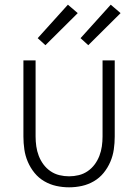

<svg xmlns="http://www.w3.org/2000/svg" viewBox="-20 -788 590 820"><path d="M275 12Q247 12 220 6Q193 0 169 -14Q145 -28 127.5 -49.5Q110 -71 99 -96.5Q88 -122 84 -149.5Q80 -177 80 -205V-530H132V-205Q132 -184 135 -163Q138 -142 145.5 -122.5Q153 -103 165.5 -86Q178 -69 195.5 -57Q213 -45 233.5 -40Q254 -35 275 -35Q296 -35 316.5 -40Q337 -45 354.5 -57Q372 -69 384.5 -86Q397 -103 404.5 -122.5Q412 -142 415 -163Q418 -184 418 -205V-530H470V-205Q470 -177 466 -149.5Q462 -122 451 -96.5Q440 -71 422.5 -49.5Q405 -28 381 -14Q357 0 330 6Q303 12 275 12ZM357 -595 324 -625 453 -768 495 -732ZM174 -595 141 -625 270 -768 312 -732Z"/></svg>

Font: Lode Dark
Style: Regular
Weight: 400
Monospace: yes
Designer: Belleve Invis
Foundry: Belleve Invis
Version: Version 29.2.0; ttfautohint (v1.8.3)